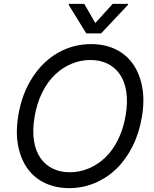

<svg xmlns="http://www.w3.org/2000/svg" viewBox="-20 -966 801 996"><path d="M715.9 -358Q701.7 -274.1 666.5 -204.9Q631.4 -135.7 582 -88.6Q532.7 -41.5 470.3 -15.8Q408 9.9 339.5 9.9Q269.2 9.9 213.2 -16.5Q157.3 -43 122.2 -92.3Q87 -141.7 73.7 -211.8Q60.4 -282 75.3 -369.3Q94.1 -480.8 148.8 -564.8Q203.5 -648.8 282.1 -693Q360.8 -737.2 453.1 -737.2Q523.1 -737.2 578.7 -710.8Q634.2 -684.3 669.2 -634.9Q704.2 -585.6 717.5 -515.4Q730.8 -445.3 715.9 -358ZM632.1 -369.3Q643.5 -438.9 634.8 -492.4Q626.1 -545.8 600.7 -581.9Q575.3 -617.9 536.6 -636.4Q497.9 -654.8 448.9 -654.8Q398.1 -654.8 351 -635.1Q304 -615.4 265.3 -578.7Q226.6 -541.9 198.5 -485.1Q170.5 -428.3 159.1 -358Q147.7 -288.4 156.4 -234.9Q165.1 -181.5 190.5 -145.4Q215.9 -109.4 254.6 -90.9Q293.3 -72.4 342.3 -72.4Q393.1 -72.4 440.2 -92.2Q487.2 -111.9 525.9 -148.6Q564.6 -185.4 592.7 -242.2Q620.7 -299 632.1 -369.3ZM416.9 -946 474.4 -846.6 564.6 -946H644.2L643.5 -940.3L504.3 -792.6H427.6L336.6 -940.3L337.4 -946Z"/></svg>

Font: Karasuma Gothic
Style: Italic
Weight: 400
Italic angle: -9.39999°
Designer: Rasmus Andersson / Ryoko Nishizuka
Foundry: Genbu
Version: Version 1.00